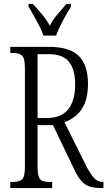

<svg xmlns="http://www.w3.org/2000/svg" viewBox="-20 -951 543 971"><path d="M32 0V-31H47Q78 -31 92 -44.5Q106 -58 106 -108V-605Q106 -656 92 -669.5Q78 -683 47 -683H32V-714H228Q332 -714 378.5 -668Q425 -622 425 -527Q425 -466 408 -427Q391 -388 364 -366Q337 -344 306 -333L415 -114Q436 -73 454.5 -52Q473 -31 499 -31H503V0H493Q458 0 434 -7.5Q410 -15 392 -35Q374 -55 357 -91L248 -318H170V-108Q170 -58 183 -44.5Q196 -31 227 -31H244V0ZM215 -354Q290 -354 325 -398Q360 -442 360 -525Q360 -598 329.5 -637.5Q299 -677 228 -677H170V-354ZM200 -771Q192 -794 178.5 -820.5Q165 -847 150.5 -873Q136 -899 124 -918V-931H147Q171 -904 192.5 -878.5Q214 -853 232 -821Q249 -853 270.5 -878.5Q292 -904 316 -931H339V-918Q321 -890 298.5 -847.5Q276 -805 264 -771Z"/></svg>

Font: Noto Serif Sinhala ExtraCondensed Light
Style: Regular
Weight: 300
Width: 2
Designer: Jelle Bosma - Monotype Design Team
Foundry: Monotype Imaging Inc.
Version: Version 2.007; ttfautohint (v1.8.4.7-5d5b)